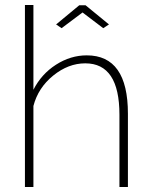

<svg xmlns="http://www.w3.org/2000/svg" viewBox="-20 -750 607 770"><path d="M227 -637 205 -652 298 -729H323L417 -652L394 -637L311 -700ZM493 -294V0H459V-290Q459 -496 322 -496Q254 -496 193.5 -447Q133 -398 114 -325V0H80V-730H114V-390Q146 -453 204.5 -490.5Q263 -528 328 -528Q493 -528 493 -294Z"/></svg>

Font: Raleway
Style: ExtraLight
Weight: 200
Designer: Matt McInerney, Pablo Impallari, Rodrigo Fuenzalida
Foundry: Matt McInerney, Pablo Impallari, Rodrigo Fuenzalida
Version: Version 2.001